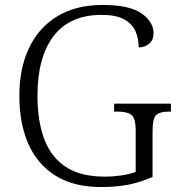

<svg xmlns="http://www.w3.org/2000/svg" viewBox="-20 -744 722 774"><path d="M388 10Q277 10 203.5 -36Q130 -82 94 -164.5Q58 -247 58 -358Q58 -469 97.5 -551.5Q137 -634 212 -679Q287 -724 394 -724Q502 -724 550.5 -690Q599 -656 599 -610Q599 -583 581.5 -568Q564 -553 539 -553Q539 -590 525.5 -619.5Q512 -649 479.5 -666.5Q447 -684 390 -684Q261 -684 196 -598.5Q131 -513 131 -358Q131 -256 158.5 -183Q186 -110 245.5 -71Q305 -32 402 -32Q436 -32 470 -37Q504 -42 527 -51V-217Q527 -268 509.5 -281Q492 -294 457 -294H440V-326H669V-294H658Q625 -294 610 -280.5Q595 -267 595 -215V-31Q549 -10 500 0Q451 10 388 10Z"/></svg>

Font: Noto Serif Myanmar Light
Style: Regular
Weight: 300
Designer: Ben Mitchell and the Monotype Design Team
Foundry: Monotype Imaging Inc.
Version: Version 2.106; ttfautohint (v1.8.4.7-5d5b)